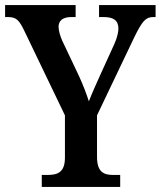

<svg xmlns="http://www.w3.org/2000/svg" viewBox="-22 -734 631 754"><path d="M142 0H450V-47H422C387 -47 359 -57 359 -118V-281L506 -589C536 -650 550 -667 579 -667H589V-714H367V-667H386C423 -667 443 -654 443 -622C443 -609 439 -588 427 -561L375 -447C356 -405 338 -365 327 -336C317 -367 305 -399 287 -438L222 -575C215 -591 208 -613 208 -629C208 -651 223 -667 257 -667H275V-714H-2V-667H10C43 -667 54 -653 73 -614L233 -281V-115C233 -57 204 -47 165 -47H142Z"/></svg>

Font: Noto Serif Bengali Condensed
Style: Regular
Weight: 400
Width: 3
Designer: Juan Bruce, Universal Thirst, Indian Type Foundry and the Monotype Design Team.
Foundry: Monotype Imaging Inc.
Version: Version 2.003